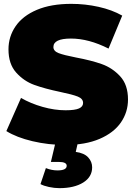

<svg xmlns="http://www.w3.org/2000/svg" viewBox="-20 -736 697 996"><path d="M148.5 -3.5C203.5 9.5 260 16 318 16C388 16 447.5 5.5 496.5 -15.5C545.5 -36.5 582.3 -64.8 607 -100.5C631.7 -136.2 644 -176 644 -220C644 -270.7 630.5 -310.7 603.5 -340C576.5 -369.3 544.7 -390.5 508 -403.5C471.3 -416.5 426.3 -428 373 -438C331.7 -446 302 -453.5 284 -460.5C266 -467.5 257 -478 257 -492C257 -521.3 287.3 -536 348 -536C409.3 -536 474.3 -518.7 543 -484L614 -655C578.7 -675 537.8 -690.2 491.5 -700.5C445.2 -710.8 398 -716 350 -716C280 -716 220.5 -705.7 171.5 -685C122.5 -664.3 85.7 -636 61 -600C36.3 -564 24 -524 24 -480C24 -429.3 37.3 -389.2 64 -359.5C90.7 -329.8 122 -308.5 158 -295.5C194 -282.5 239 -270.3 293 -259C335 -250.3 365.2 -242.3 383.5 -235C401.8 -227.7 411 -216.7 411 -202C411 -189.3 404 -179.8 390 -173.5C376 -167.2 352.7 -164 320 -164C282 -164 242.3 -169.8 201 -181.5C159.7 -193.2 122.3 -208.7 89 -228L13 -56C48.3 -34 93.5 -16.5 148.5 -3.5ZM234 234C252.7 238 270.7 240 288 240C339.3 240 380.5 230.3 411.5 211C442.5 191.7 458 165.3 458 132C458 112.7 451.2 95.5 437.5 80.5C423.8 65.5 402.3 56 373 52L387 -10H271L244 104H285C312.3 104 326 110.7 326 124C326 140 310 148 278 148C258 148 238 144 218 136L190 219C200.7 225 215.3 230 234 234Z"/></svg>

Font: Montserrat Custom Black
Style: Regular
Weight: 900
Designer: Julieta Ulanovsky
Foundry: Julieta Ulanovsky
Version: Version 7.200